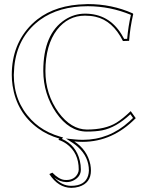

<svg xmlns="http://www.w3.org/2000/svg" viewBox="-20 -678 731 931"><path d="M219.2 166 233.9 159.2Q265.1 191.4 292 194.3Q296.9 194.8 301.8 194.8Q340.8 194.8 356.9 163.6Q361.8 153.3 361.8 144Q361.8 63.5 303.7 20.5Q284.7 6.8 263.2 0L268.1 -5.9Q208.5 -23.4 164.1 -56.2Q61 -131.8 41 -263.2Q37.1 -289.6 37.1 -314.9Q37.1 -463.4 133.3 -559.6Q147 -572.8 161.1 -584Q252 -654.8 396 -657.7Q400.9 -657.7 405.8 -658.2Q522 -658.2 622.1 -613.8Q622.1 -613.8 624 -612.8L626 -609.9Q610.8 -544.9 606 -480L576.2 -479Q526.4 -578.1 443.4 -596.7Q419.4 -602.1 392.1 -602.1Q310.1 -602.1 256.3 -533.2Q200.7 -460.4 200.2 -334Q200.2 -220.7 264.2 -132.3Q324.7 -50.8 400.9 -49.8Q490.2 -49.8 544.4 -83Q575.7 -102.5 613.8 -139.2L638.2 -105Q525.9 9.3 381.8 9.8Q359.9 9.8 340.3 7.8Q402.8 48.3 418 119.1Q420.9 134.8 420.9 148.9Q420.9 209.5 362.8 227.5Q344.7 232.9 325.2 232.9Q262.2 231.9 219.2 166ZM243.2 182.1Q278.8 223.1 325.2 223.1Q392.1 223.1 407.2 173.8Q410.6 162.1 411.1 148.9Q411.1 83 357.4 34.2Q346.2 24.4 335 16.6L299.8 -6.3L341.8 -2Q362.3 0 381.8 0Q508.8 0 606.9 -88.9Q616.7 -97.7 625 -106L612.3 -124Q542.5 -59.1 475.1 -45.9Q443.8 -40 400.9 -40Q315.4 -40 252 -131.8Q190.4 -222.2 189.9 -334Q189.9 -513.2 294.4 -582Q339.8 -611.8 392.1 -611.8Q507.3 -611.8 568.8 -512.2Q575.7 -501 582 -489.3L596.7 -489.7Q601.6 -548.8 614.7 -606Q515.1 -647.5 405.8 -647.9Q266.1 -647.9 174.8 -582Q170.4 -578.6 167 -576.2Q63.5 -495.6 49.3 -355Q47.4 -335 46.9 -314.9Q46.9 -185.5 131.8 -97.2Q149.9 -78.6 169.9 -64Q213.9 -32.2 271 -15.6L286.1 -11.2L280.3 -4.4Q348.6 24.9 367.2 101.6Q372.1 122.6 372.1 144Q372.1 178.2 337.9 196.3Q321.8 205.1 301.8 205.1Q269 204.1 243.2 182.1Z"/></svg>

Font: Linux Biolinum Outline O
Style: Bold
Weight: 700
Designer: Philipp H. Poll
Foundry: Philipp H. Poll
Version: Version 0.9.2